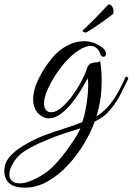

<svg xmlns="http://www.w3.org/2000/svg" viewBox="-125 -547 612 886"><path d="M-10 319Q-105 319 -105 241Q-105 204 -79 175Q-53 146 -17 125Q33 95 81 77Q129 59 173 45.5Q217 32 255 16Q264 -10 270 -41.5Q276 -73 279 -103Q282 -133 282 -155Q282 -178 279 -185Q268 -164 249.5 -133Q231 -102 206.5 -71.5Q182 -41 155 -21Q128 -1 100 -1Q90 -1 81 -4Q53 -16 40.5 -38Q28 -60 28 -88Q28 -133 54 -185Q80 -237 116 -280Q145 -315 184 -336Q223 -357 263 -357Q309 -357 349 -326Q364 -314 364 -300Q364 -285 352 -285Q342 -285 338 -298Q324 -335 293 -335Q268 -335 236 -313.5Q204 -292 176 -260Q152 -233 129.5 -198Q107 -163 92.5 -129Q78 -95 78 -70Q78 -53 86 -41Q94 -29 111 -29Q134 -29 159.5 -51Q185 -73 208.5 -105Q232 -137 249.5 -170Q267 -203 274 -225Q281 -248 293 -253.5Q305 -259 317 -259Q329 -259 337 -265Q341 -243 342.5 -220.5Q344 -198 344 -175Q344 -129 338.5 -91Q333 -53 320 -10Q356 -32 382.5 -65.5Q409 -99 426.5 -133.5Q444 -168 455 -193Q467 -193 467 -184Q454 -157 434.5 -118Q415 -79 385.5 -42.5Q356 -6 312 14Q295 62 263.5 115Q232 168 189 214.5Q146 261 95 290Q44 319 -10 319ZM-34 299Q-12 299 12.5 289.5Q37 280 59 267Q81 254 93 245Q116 227 140 200Q164 173 182 148Q199 124 217 97.5Q235 71 246 45L205 58Q172 68 132.5 82.5Q93 97 54 115Q15 133 -17 154Q-45 173 -63.5 204Q-82 235 -82 258Q-82 275 -70.5 287Q-59 299 -34 299ZM273 -397Q266 -397 261 -399Q256 -401 256 -406Q287 -435 317 -465.5Q347 -496 376 -527Q384 -527 391.5 -518.5Q399 -510 399 -485Q390 -477 373 -464.5Q356 -452 336.5 -438Q317 -424 299.5 -413Q282 -402 273 -397Z"/></svg>

Font: Great Vibes
Style: Regular
Weight: 400
Designer: Robert E. Leuschke, Viktoriya Grabowska, Viviana Monsalve, Eben Sorkin
Foundry: Robert E. Leuschke
Version: Version 1.103; ttfautohint (v1.8.4.7-5d5b)